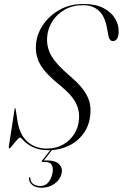

<svg xmlns="http://www.w3.org/2000/svg" viewBox="-20 -730 605 946"><path d="M232.5 3.5H240.5L194 63.5L193 60.5Q198.5 60.5 202.5 60.5Q206.5 60.5 213.5 60.5Q253.5 60.5 271.8 79.5Q290 98.5 283.5 126Q275.5 156 248.5 175.5Q221.5 195 185.5 195Q156 195 139.5 181.8Q123 168.5 122.5 148.5Q122.5 146 123.2 145Q124 144 126 143.5Q127.5 142.5 128.2 143.5Q129 144.5 129.5 147Q130 167.5 144.5 177Q159 186.5 178.5 186.5Q222.5 186.5 237.5 127.5Q244 101.5 236 84.8Q228 68 203 68H188.5Q185.5 68 185.2 66Q185 64 187.5 61ZM219.5 10Q181.5 10 156 0.5Q130.5 -9 114.8 -21.2Q99 -33.5 90.8 -43Q82.5 -52.5 78 -52.5Q74.5 -52.5 67 -44.2Q59.5 -36 51 -25.8Q42.5 -15.5 35.8 -7.2Q29 1 26.5 1Q24.5 1 23.8 -0.8Q23 -2.5 23 -5L52 -192.5Q52.5 -195 53 -196Q53.5 -197 54.5 -197Q56 -197 56.5 -196Q57 -195 57 -192.5L65 -141.5Q75 -68 114 -33Q153 2 211 2Q256 2 290.5 -17.5Q325 -37 345.8 -69.8Q366.5 -102.5 369 -141.5Q373 -187 351.8 -226.2Q330.5 -265.5 274 -311Q207 -364.5 180.5 -408.5Q154 -452.5 157 -505.5Q159 -556 189 -603Q219 -650 271 -680.2Q323 -710.5 392.5 -710.5Q450.5 -710.5 489.2 -690.5Q528 -670.5 547.2 -638.5Q566.5 -606.5 564.5 -569.5Q563.5 -549 556 -538.2Q548.5 -527.5 536.5 -527.5Q528 -527.5 522.5 -534Q517 -540.5 514 -554.5L506.5 -595Q495.5 -652.5 465.5 -678.5Q435.5 -704.5 389.5 -704.5Q338 -704.5 298.8 -682.2Q259.5 -660 237 -623.5Q214.5 -587 212 -543.5Q209.5 -495 234.2 -453.2Q259 -411.5 320 -359.5Q363.5 -323 387.2 -292Q411 -261 419.5 -231.8Q428 -202.5 425.5 -172.5Q422 -115 392.8 -74Q363.5 -33 318 -11.5Q272.5 10 219.5 10Z"/></svg>

Font: Fraunces 120pt Light
Style: Italic
Weight: 300
Italic angle: -16°
Version: Version 1.000;[b76b70a41]